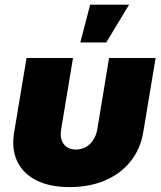

<svg xmlns="http://www.w3.org/2000/svg" viewBox="-20 -780 678 809"><path d="M273.4 8.3Q190.4 8.3 134 -19.8Q77.6 -47.9 52.7 -99.9Q27.8 -151.9 39.6 -222.2L91.8 -535.6H287.6L237.8 -235.8Q233.4 -209.5 239.7 -190.2Q246.1 -170.9 261.7 -160.4Q277.3 -149.9 299.8 -149.9Q322.8 -149.9 341.6 -160.4Q360.4 -170.9 373 -190.2Q385.7 -209.5 390.1 -235.8L439.5 -535.6H635.7L583.5 -222.2Q571.8 -151.9 530 -99.9Q488.3 -47.9 422.6 -19.8Q356.9 8.3 273.4 8.3ZM318.4 -601.1 359.9 -760.3H523.9L427.7 -601.1Z"/></svg>

Font: Inter 20pt Black
Style: Italic
Weight: 900
Italic angle: -9.3988°
Version: Version 4.001;git-66647c0bb